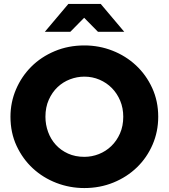

<svg xmlns="http://www.w3.org/2000/svg" viewBox="-20 -941 854 972"><path d="M33 0ZM781 -350Q781 -275 752.5 -209Q724 -143 673.5 -94Q623 -45 554.5 -17Q486 11 407 11Q333 11 265.5 -15Q198 -41 146.5 -88.5Q95 -136 64 -202.5Q33 -269 33 -350Q33 -423 61 -488.5Q89 -554 138.5 -603.5Q188 -653 257 -682Q326 -711 407 -711Q482 -711 549.5 -684.5Q617 -658 668.5 -610Q720 -562 750.5 -495.5Q781 -429 781 -350ZM604 -350Q604 -394 588.5 -431Q573 -468 546.5 -495Q520 -522 484 -537.5Q448 -553 407 -553Q370 -553 334.5 -539.5Q299 -526 271.5 -500Q244 -474 227 -436Q210 -398 210 -350Q210 -310 223.5 -273Q237 -236 262.5 -208Q288 -180 324.5 -163.5Q361 -147 407 -147Q445 -147 480.5 -161Q516 -175 543.5 -201.5Q571 -228 587.5 -265.5Q604 -303 604 -350ZM476 -780 406 -851 336 -780H207L326 -921H490L609 -780Z"/></svg>

Font: Rosa Sans Black
Style: Regular
Weight: 900
Designer: Pentagram / MCKL
Foundry: Pentagram / MCKL
Version: Version 1.005;September 16, 2019;FontCreator 11.5.0.2425 64-